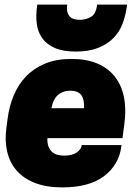

<svg xmlns="http://www.w3.org/2000/svg" viewBox="-20 -800 600 834"><path d="M310 -576Q254 -576 218.5 -591.5Q183 -607 163.5 -634Q144 -661 139.5 -698.5Q135 -736 142 -780H272Q269 -759 273 -746.5Q277 -734 285 -726.5Q293 -719 304.5 -716.5Q316 -714 328 -714Q353 -714 375 -726.5Q397 -739 402 -780H532Q527 -736 513 -698.5Q499 -661 472 -634Q445 -607 405 -591.5Q365 -576 310 -576ZM186 -200Q185 -177 191 -162.5Q197 -148 207 -139.5Q217 -131 230 -127.5Q243 -124 258 -124Q293 -124 313 -137.5Q333 -151 335 -170H508L507 -163Q496 -83 431.5 -34.5Q367 14 250 14Q181 14 131.5 -5.5Q82 -25 52 -59.5Q22 -94 11 -142Q0 -190 8 -246L13 -284Q20 -339 40 -386.5Q60 -434 94 -469Q128 -504 176.5 -524Q225 -544 290 -544Q356 -544 403 -524Q450 -504 479 -467Q508 -430 518.5 -377.5Q529 -325 520 -260L512 -200ZM284 -406Q255 -406 233.5 -389Q212 -372 203 -330H345Q347 -368 333 -387Q319 -406 284 -406Z"/></svg>

Font: Tanohe Sans Black
Style: Italic
Weight: 900
Designer: Village Type and Design LLC & Cristiano Sobral
Foundry: Cooper Hewitt Smithsonian Design Museum
Version: Version 1.00;January 12, 2020;FontCreator 12.0.0.2547 64-bit